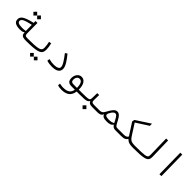

<svg xmlns="http://www.w3.org/2000/svg" viewBox="416 -2462 4441 4441"><g transform="rotate(45 2636.5 -241.0)"><path d="M296.4 -83Q205.6 -83 151.1 -112.8Q96.7 -142.6 96.7 -215.8Q96.7 -268.6 134.3 -304.7Q171.9 -340.8 244.4 -367.7Q316.9 -394.5 421.4 -418.9L420.4 -478.5H484.4L486.3 -149.9Q486.8 -113.3 492.9 -94.5Q499 -75.7 520.3 -69.3Q541.5 -63 585.9 -63Q606.4 -63 613.8 -57.1Q621.1 -51.3 621.1 -33.2Q621.1 -15.1 613 -6.6Q605 2 580.1 2Q521.5 2 488.8 -8.8Q456.1 -19.5 442.1 -44.9Q428.2 -70.3 425.8 -114.3L414.6 -113.8Q403.8 -95.7 374.8 -89.4Q345.7 -83 296.4 -83ZM422.4 -355.5Q282.7 -327.1 219.2 -295.9Q155.8 -264.6 155.8 -220.7Q155.8 -183.1 191.7 -165.3Q227.5 -147.5 312.5 -147.5Q334.5 -147.5 366 -149.7Q397.5 -151.9 424.8 -156.7ZM418.5 -533.7 357.4 -594.2 296.4 -533.7 234.9 -595.2 296.4 -657.2 357.4 -595.7 418.5 -657.2 480.5 -595.2Z M580.1 2Q567.4 2 567.4 -33.7Q567.4 -63 585.9 -63Q703.1 -63 780 -67.4Q856.9 -71.8 902.3 -81.1Q947.8 -90.3 969.7 -105.5Q991.7 -120.6 998.3 -142.3Q1004.9 -164.1 1004.9 -192.4Q1004.9 -229 998 -272.7Q991.2 -316.4 981.9 -360.8L1042 -369.1Q1053.2 -321.8 1060.3 -275.4Q1067.4 -229 1067.4 -191.4Q1067.4 -148.9 1057.9 -116.7Q1048.3 -84.5 1020.5 -62Q992.7 -39.6 938.7 -25.4Q884.8 -11.2 797.4 -4.6Q710 2 580.1 2ZM914.1 191.9 854 132.3 914.1 71.8 974.1 132.3ZM1036.1 191.9 976.1 132.3 1036.1 71.8 1096.2 132.3Z M1430.7 2Q1387.7 2 1343.5 -4.2Q1299.3 -10.3 1263.2 -22.9L1271.5 -85Q1311.5 -74.2 1351.6 -68.1Q1391.6 -62 1431.6 -62Q1509.3 -62 1551.3 -82.8Q1593.3 -103.5 1593.3 -142.1Q1593.3 -188.5 1546.6 -263.9Q1500 -339.4 1425.3 -434.6L1476.1 -470.2Q1554.7 -374.5 1605.5 -291.5Q1656.2 -208.5 1656.2 -142.1Q1656.2 -75.7 1602.5 -36.9Q1548.8 2 1430.7 2Z M1964.4 223.1Q1932.6 223.1 1899.9 218.3Q1867.2 213.4 1840.8 202.6L1844.7 144.5Q1877.4 152.3 1905.8 156Q1934.1 159.7 1965.8 159.7Q2066.4 159.7 2120.4 121.6Q2174.3 83.5 2187.5 2H2079.6Q2001.5 2 1970 -32.7Q1938.5 -67.4 1938.5 -139.6Q1938.5 -186.5 1957 -228Q1975.6 -269.5 2010.3 -295.4Q2044.9 -321.3 2092.3 -321.3Q2163.6 -321.3 2207.3 -256.6Q2251 -191.9 2251 -66.4Q2251 -64.5 2251 -63H2343.8Q2369.6 -63 2377.9 -56.4Q2386.2 -49.8 2386.2 -31.2Q2386.2 -11.2 2374.8 -4.6Q2363.3 2 2336.4 2H2246.6Q2231.4 114.3 2161.9 168.7Q2092.3 223.1 1964.4 223.1ZM2192.4 -62.5Q2192.4 -160.6 2165.3 -208.5Q2138.2 -256.3 2089.4 -256.3Q2047.9 -256.3 2022.5 -224.1Q1997.1 -191.9 1997.1 -145Q1997.1 -98.1 2016.4 -80.3Q2035.6 -62.5 2094.2 -62.5Q2099.6 -62.5 2106 -62.5Q2112.3 -62.5 2118.7 -62.5Q2134.8 -62.5 2153.6 -62.5Q2172.4 -62.5 2192.4 -62.5Z M2337.9 2 2343.8 -63Q2435.5 -63 2488.3 -65.4Q2541 -67.9 2565.9 -75.4Q2590.8 -83 2598.1 -97.9Q2605.5 -112.8 2606 -137.7L2609.9 -307.6L2671.9 -309.6L2669.4 -142.6Q2669.4 -110.4 2674.8 -93.3Q2680.2 -76.2 2702.9 -69.6Q2725.6 -63 2776.4 -63H2929.7Q2948.2 -63 2955.6 -56.4Q2962.9 -49.8 2962.9 -33.2Q2962.9 -12.2 2952.1 -5.1Q2941.4 2 2923.8 2H2765.1Q2699.2 2 2669.9 -12.2Q2640.6 -26.4 2628.9 -60.5H2620.1Q2605.5 -31.7 2575.4 -18.3Q2545.4 -4.9 2489 -1.5Q2432.6 2 2337.9 2ZM2631.8 193.4 2569.3 130.9 2631.8 67.9 2694.3 130.9Z M2920.9 2Q2900.9 2 2900.9 -31.7Q2900.9 -45.4 2907 -54.2Q2913.1 -63 2929.7 -63Q2977.5 -63 3003.9 -80.6Q3030.3 -98.1 3057.1 -148.4Q3110.8 -250 3151.6 -293.9Q3192.4 -337.9 3241.7 -337.9Q3284.7 -337.9 3320.3 -304.9Q3356 -272 3396.5 -192.9Q3424.3 -138.7 3441.4 -110.6Q3458.5 -82.5 3474.9 -72.8Q3491.2 -63 3515.6 -63Q3531.7 -63 3538.8 -56.9Q3545.9 -50.8 3545.9 -32.2Q3545.9 -9.8 3536.6 -3.9Q3527.3 2 3509.8 2Q3470.2 2 3445.6 -12.7Q3420.9 -27.3 3398.9 -60.5H3389.6Q3371.1 -26.4 3331.8 -12.2Q3292.5 2 3223.6 2Q3150.4 2 3115.7 -15.6Q3081.1 -33.2 3070.8 -67.4H3062.5Q3043.9 -26.4 3010 -12.2Q2976.1 2 2920.9 2ZM3377 -97.2Q3369.6 -110.4 3361.8 -125.5Q3354 -140.6 3345.2 -157.7Q3315.4 -215.8 3291.5 -245.1Q3267.6 -274.4 3235.8 -274.4Q3214.8 -274.4 3193.4 -256.3Q3171.9 -238.3 3154.1 -212.2Q3136.2 -186 3125.5 -160.6Q3114.7 -135.3 3114.7 -120.6Q3114.7 -87.4 3145 -75.2Q3175.3 -63 3234.9 -63Q3276.9 -63 3311.3 -70.1Q3345.7 -77.1 3377 -97.2Z M4095.7 2Q4035.2 2 3994.9 -3.9Q3954.6 -9.8 3926.8 -24.4Q3898.9 -39.1 3875.5 -65.4H3863.8Q3849.6 -35.6 3813 -16.8Q3776.4 2 3696.3 2H3509.8L3515.6 -63H3700.2Q3748 -63 3774.7 -69.3Q3801.3 -75.7 3814.5 -88.1Q3827.6 -100.6 3835.9 -118.7Q3835.4 -119.1 3835 -120.1L3645 -414.1L3653.8 -476.6L4003.9 -704.6L4006.3 -635.3L3703.1 -440.4L3879.9 -165Q3907.2 -123.5 3933.1 -101.3Q3959 -79.1 3997.6 -71Q4036.1 -63 4101.6 -63Q4122.1 -63 4122.1 -33.7Q4122.1 -14.2 4113.8 -6.1Q4105.5 2 4095.7 2Z M4095.7 2Q4068.4 2 4068.4 -31.2Q4068.4 -49.8 4077.6 -56.4Q4086.9 -63 4101.6 -63Q4211.9 -63 4283.9 -65.7Q4356 -68.4 4398.2 -75Q4440.4 -81.5 4460.4 -93.8Q4480.5 -106 4485.8 -124.5Q4491.2 -143.1 4490.7 -169.4L4479 -693.4H4542.5L4555.7 -180.7Q4556.6 -138.2 4549.1 -107.2Q4541.5 -76.2 4516.4 -55.2Q4491.2 -34.2 4440.4 -21.5Q4389.6 -8.8 4305.7 -3.4Q4221.7 2 4095.7 2Z M4952.6 0 4942.4 -693.4H5005.9L5016.1 0Z"/></g></svg>

Font: Cascadia Code NF Light
Style: Regular
Weight: 300
Monospace: yes
Designer: Aaron Bell
Foundry: Saja Typeworks
Version: Version 2404.023; ttfautohint (v1.8.4)